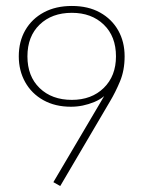

<svg xmlns="http://www.w3.org/2000/svg" viewBox="-20 -614 496 644"><path d="M182 10 159 -3 339 -308 354 -321Q335 -288 296.5 -272Q258 -256 218 -256Q165 -256 125.5 -278Q86 -300 64.5 -338.5Q43 -377 43 -425Q43 -475 65 -513Q87 -551 127 -572.5Q167 -594 221 -594Q276 -594 315.5 -572Q355 -550 376.5 -512Q398 -474 398 -425Q398 -378 382.5 -341Q367 -304 349 -274ZM221 -279Q287 -279 328 -319Q369 -359 369 -425Q369 -492 328 -531.5Q287 -571 221 -571Q154 -571 113 -531.5Q72 -492 72 -425Q72 -358 113 -318.5Q154 -279 221 -279Z"/></svg>

Font: Rokkitt Thin
Style: Regular
Weight: 250
Version: Version 3.103